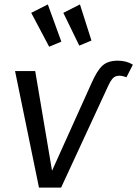

<svg xmlns="http://www.w3.org/2000/svg" viewBox="-20 -847 620 867"><path d="M48 -526H139L215 -76L393 -471Q418 -528 442.5 -550.5Q467 -573 512 -573Q551 -573 580 -555L551 -498Q533 -505 519 -505Q501 -505 490.5 -494.5Q480 -484 468 -458L256 0H156ZM257 -659 202 -636 121 -789 196 -827ZM393 -664 338 -641 266 -789 341 -827Z"/></svg>

Font: Fira Sans Book
Style: Italic
Weight: 350
Italic angle: -8°
Designer: bBox Type GmbH & Carrois Corporate GbR & Edenspiekermann AG
Foundry: bBox Type GmbH & Carrois Corporate GbR & Edenspiekermann AG
Version: Version 4.301